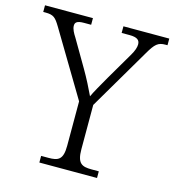

<svg xmlns="http://www.w3.org/2000/svg" viewBox="-115 -804 812 894"><g transform="rotate(15 291.5 -357.0)"><path d="M156 0H434V-32H399C352 -32 329 -42 329 -111V-324L503 -620C532 -670 546 -682 581 -682H591V-714H370V-682H408C445 -682 458 -671 458 -650C458 -636 452 -618 439 -596L361 -463C337 -421 315 -383 304 -359C288 -393 267 -435 243 -476L167 -606C156 -623 146 -641 146 -657C146 -671 152 -682 188 -682H223V-714H-8V-682H3C42 -682 52 -672 75 -634L261 -323V-109C261 -41 238 -32 191 -32H156Z"/></g></svg>

Font: Noto Serif Georgian Light
Style: Regular
Weight: 300
Designer: Monotype Design Team, Akaki Razmadze
Foundry: Google LLC
Version: Version 2.003